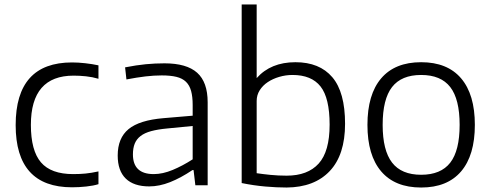

<svg xmlns="http://www.w3.org/2000/svg" viewBox="-20 -828 2192 858"><path d="M302 9Q50 9 50 -269Q50 -549 302 -549Q329 -549 360.5 -545.5Q392 -542 420 -536V-476Q393 -484 364.5 -487Q336 -490 309 -490Q118 -490 118 -270Q118 -155 163 -102.5Q208 -50 307 -50Q337 -50 362.5 -52.5Q388 -55 420 -62V-5Q398 2 365.5 5.5Q333 9 302 9Z M647 5Q578 5 542 -30Q506 -65 506 -133Q506 -211 554.5 -251Q603 -291 711 -300L841 -311V-359Q841 -396 834 -421.5Q827 -447 811 -462.5Q795 -478 768.5 -484.5Q742 -491 703 -491Q668 -491 630 -486.5Q592 -482 545 -473L539 -527Q590 -537 631.5 -541Q673 -545 715 -545Q814 -545 861 -503Q908 -461 908 -371V0H853L845 -68H840Q788 -33 740 -14Q692 5 647 5ZM667 -50Q707 -50 751.5 -68.5Q796 -87 841 -116V-265L728 -254Q685 -250 655.5 -242Q626 -234 608 -220Q590 -206 582 -186Q574 -166 574 -138Q574 -50 667 -50Z M1261 10Q1216 10 1165 5.5Q1114 1 1060 -10V-808H1127V-479Q1190 -550 1300 -550Q1408 -550 1465 -483Q1522 -416 1522 -275Q1522 -136 1453.5 -63.5Q1385 9 1261 10ZM1261 -43Q1355 -43 1404 -97Q1453 -151 1453 -271Q1453 -390 1412.5 -441.5Q1372 -493 1287 -493Q1257 -493 1228 -484.5Q1199 -476 1176.5 -461Q1154 -446 1140.5 -424.5Q1127 -403 1127 -377V-54Q1154 -50 1188.5 -46.5Q1223 -43 1261 -43Z M1862 10Q1745 10 1683.5 -62Q1622 -134 1622 -270Q1622 -406 1683.5 -478Q1745 -550 1862 -550Q1979 -550 2040.5 -478Q2102 -406 2102 -270Q2102 -134 2040.5 -62Q1979 10 1862 10ZM1862 -47Q1950 -47 1992 -101Q2034 -155 2034 -270Q2034 -385 1992 -439Q1950 -493 1862 -493Q1774 -493 1732 -439Q1690 -385 1690 -270Q1690 -156 1732 -101.5Q1774 -47 1862 -47Z"/></svg>

Font: Encode Sans Normal
Style: Light
Weight: 300
Designer: Pablo Impallari, Andres Torresi
Foundry: Pablo Impallari, Andres Torresi
Version: Version 1.000; ttfautohint (v1.00) -l 8 -r 50 -G 200 -x 14 -